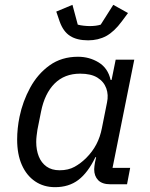

<svg xmlns="http://www.w3.org/2000/svg" viewBox="-20 -763 623 795"><path d="M506 0H437Q403 0 386.5 -17Q370 -34 370 -62Q370 -68 371 -75Q372 -82 373 -89L378 -112H375Q344 -48 304.5 -18Q265 12 208 12Q161 12 125.5 -12Q90 -36 70.5 -80Q51 -124 51 -185Q51 -208 53.5 -232Q56 -256 61 -280Q74 -343 105 -400Q136 -457 185.5 -492.5Q235 -528 303 -528Q350 -528 388.5 -504.5Q427 -481 438 -432H442L459 -516H536L446 -68H519ZM227 -58Q263 -58 289 -72.5Q315 -87 337 -109Q363 -135 379 -165.5Q395 -196 402 -233L423 -338Q430 -370 420 -397.5Q410 -425 383.5 -441.5Q357 -458 312 -458Q247 -458 206 -417Q165 -376 150 -301L135 -226Q133 -213 131.5 -200Q130 -187 130 -175Q130 -142 140.5 -115.5Q151 -89 172.5 -73.5Q194 -58 227 -58ZM345 -596Q299 -596 270.5 -614Q242 -632 227 -674L213 -715L280 -743L302 -661Q313 -658 327 -656.5Q341 -655 352 -655Q364 -655 376 -656.5Q388 -658 397 -661L449 -743L510 -709L484 -674Q453 -632 420 -614Q387 -596 345 -596Z"/></svg>

Font: IBM Plex Sans
Style: Italic
Weight: 400
Italic angle: -11.31°
Designer: Mike Abbink, Paul van der Laan, Pieter van Rosmalen
Foundry: Bold Monday
Version: Version 3.201